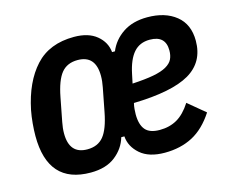

<svg xmlns="http://www.w3.org/2000/svg" viewBox="-82 -648 927 774"><g transform="rotate(-15 381.5 -261.0)"><path d="M219 -82Q263 -82 287 -111.5Q311 -141 324 -209L343 -307Q348 -332 348 -354Q348 -440 273 -440Q229 -440 205 -410.5Q181 -381 168 -313L149 -215Q144 -190 144 -168Q144 -82 219 -82ZM575 -444Q533 -444 508 -415.5Q483 -387 471 -329L463 -291Q517 -294 551.5 -300.5Q586 -307 606 -318.5Q626 -330 633.5 -345.5Q641 -361 641 -382Q641 -444 575 -444ZM517 12Q451 12 415 -19.5Q379 -51 376 -94H363Q350 -49 311 -18.5Q272 12 208 12Q30 12 30 -188Q30 -212 32.5 -240Q35 -268 40 -294Q63 -406 121.5 -470Q180 -534 283 -534Q343 -534 377.5 -505.5Q412 -477 416 -435H428Q446 -479 487 -506.5Q528 -534 589 -534Q663 -534 708.5 -497.5Q754 -461 754 -392Q754 -303 681 -260.5Q608 -218 448 -214Q445 -202 444 -189.5Q443 -177 443 -168Q443 -125 461 -103.5Q479 -82 521 -82Q562 -82 593.5 -100Q625 -118 652 -160L723 -101Q684 -41 633.5 -14.5Q583 12 517 12Z"/></g></svg>

Font: IBM Plex Sans Condensed SemiBold
Style: Italic
Weight: 600
Width: 3
Italic angle: -11°
Designer: Mike Abbink, Paul van der Laan, Pieter van Rosmalen
Foundry: Bold Monday
Version: Version 1.3